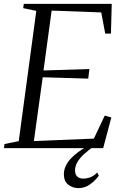

<svg xmlns="http://www.w3.org/2000/svg" viewBox="-30 -763 637 989"><path d="M-9.5 0 -7 -21 66.5 -36 157 -707 89.5 -721 92.5 -743H545.5L541.5 -590H512L491.5 -699L236 -708.5L194 -400L430.5 -407.5L424.5 -358L190 -365L144.5 -36.5L453.5 -49L509.5 -167.5L543.5 -158L501.5 0ZM373.5 206Q342.5 205.5 320.8 187.5Q299 169.5 299 135Q299 113 308 93.2Q317 73.5 333 55.8Q349 38 370.5 22Q392 6 416.5 -8.5L436.5 -20L456.5 -11.5Q425.5 10 403 30.8Q380.5 51.5 368.5 72.2Q356.5 93 356.5 115Q356.5 135.5 367.8 146.2Q379 157 399 157Q416.5 157 435 150.2Q453.5 143.5 471 125.5L479 142Q461.5 166.5 434.5 186.2Q407.5 206 373.5 206Z"/></svg>

Font: Merriweather 120pt Light
Style: Italic
Weight: 300
Italic angle: -7.8°
Version: Version 2.101